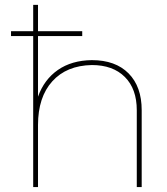

<svg xmlns="http://www.w3.org/2000/svg" viewBox="-20 -762 682 782"><path d="M557.1 -313V0H537.1V-313Q537.1 -399.9 488.5 -448.5Q439.9 -497.1 354 -497.1Q251 -495.1 192.9 -430.7Q134.8 -366.2 134.8 -252.9V0H115.2V-615.2H24.9V-634.8H115.2V-742.2H134.8V-634.8H314.9V-615.2H134.8V-368.2Q159.7 -438 215.8 -477.1Q272 -516.1 354 -517.1Q450.2 -517.1 503.7 -463.1Q557.1 -409.2 557.1 -313Z"/></svg>

Font: Montserrat
Style: Thin
Weight: 250
Designer: Julieta Ulanovsky
Foundry: Julieta Ulanovsky
Version: Version 1.000;PS 002.000;hotconv 1.0.70;makeotf.lib2.5.58329